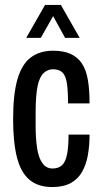

<svg xmlns="http://www.w3.org/2000/svg" viewBox="-20 -744 415 776"><path d="M191 12Q134 12 99 -17.5Q64 -47 48.5 -108Q33 -169 33 -263Q33 -363 50.5 -423.5Q68 -484 104 -511.5Q140 -539 195 -539Q237 -539 265.5 -526Q294 -513 311 -487.5Q328 -462 335 -422Q342 -382 342 -326H255Q255 -376 250.5 -406.5Q246 -437 233 -450.5Q220 -464 194 -464Q173 -464 156.5 -449Q140 -434 132 -396Q124 -358 124 -288V-235Q124 -184 130 -145Q136 -106 151.5 -84.5Q167 -63 192 -63Q217 -63 231 -76.5Q245 -90 251 -120Q257 -150 257 -200H342Q342 -155 335 -116.5Q328 -78 311.5 -49Q295 -20 265.5 -4Q236 12 191 12ZM86 -591 162 -724H226L302 -591H243L176 -713H214L145 -591Z"/></svg>

Font: Archivo ExtraCondensed Medium
Style: Regular
Weight: 500
Width: 2
Designer: Hector Gatti
Foundry: Omnibus-Type
Version: Version 2.001